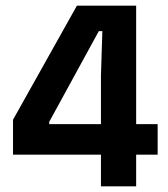

<svg xmlns="http://www.w3.org/2000/svg" viewBox="-20 -659 594 679"><path d="M461.5 0H337V-392L342 -549H329.5L154 -228V-174L104 -220H537.5V-112H26V-235.5L252 -639H461.5Z"/></svg>

Font: Anek Kannada Medium SemiBold
Style: Regular
Weight: 600
Version: Version 1.003